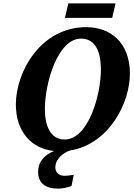

<svg xmlns="http://www.w3.org/2000/svg" viewBox="-20 -886 792 1138"><path d="M365 -780H645L665 -866H385ZM404 216 417 150C392 154 375 156 362 156C333 156 308 139 308 107C308 54 357 19 395 6C628 -32 750 -278 750 -449C750 -636 633 -725 491 -725C221 -725 74 -460 74 -267C74 -103 169 -4 301 9C248 30 206 68 206 134C206 198 249 232 323 232C351 232 378 226 404 216ZM363 -59C296 -59 246 -113 246 -241C246 -391 321 -657 460 -657C533 -657 578 -600 578 -473C578 -320 502 -59 363 -59Z"/></svg>

Font: Noto Serif SemiCondensed Extra
Style: Italic
Weight: 800
Width: 4
Italic angle: -12°
Designer: Monotype Design Team
Foundry: Monotype Imaging Inc.
Version: Version 1.901